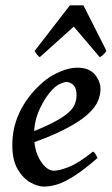

<svg xmlns="http://www.w3.org/2000/svg" viewBox="-20 -670 413 708"><path d="M350.6 -341.3Q350.6 -321.8 341.6 -298.6Q332.5 -275.4 304.7 -249.5Q276.9 -223.6 221.4 -194.6Q166 -165.5 72.8 -133.8L69.3 -172.4Q135.3 -197.3 174.1 -217.3Q212.9 -237.3 231.7 -254.2Q250.5 -271 256.3 -286.9Q262.2 -302.7 262.2 -319.3Q262.2 -345.2 250.5 -356.4Q238.8 -367.7 225.1 -367.7Q217.8 -367.7 203.4 -361.6Q189 -355.5 176.8 -343.3Q147.9 -314.9 126.7 -268.8Q105.5 -222.7 105.5 -173.3Q105.5 -114.7 128.9 -77.6Q152.3 -40.5 178.7 -40.5Q197.8 -40.5 233.4 -54.2Q269 -67.9 323.2 -111.3Q328.6 -108.4 333.5 -99.6Q338.4 -90.8 339.8 -87.4Q290.5 -44.9 255.1 -22Q219.7 1 192.6 9.5Q165.5 18.1 142.1 18.1Q120.1 18.1 92.8 3.2Q65.4 -11.7 45.4 -45.4Q25.4 -79.1 25.4 -135.7Q25.4 -206.5 58.3 -268.1Q91.3 -329.6 149.4 -376Q169.9 -392.1 202.4 -406.2Q234.9 -420.4 265.6 -420.4Q308.6 -420.4 329.6 -395.3Q350.6 -370.1 350.6 -341.3ZM372.6 -482.4Q361.8 -466.3 348.1 -459L252 -571.8L126.5 -459Q122.6 -461.9 117.4 -467.5Q112.3 -473.1 107.9 -482.4L237.8 -650.4H287.6Z"/></svg>

Font: Dai Banna SIL
Style: Italic
Weight: 400
Italic angle: -11°
Designer: Victor Gaultney
Foundry: SIL International
Version: Version 4.000